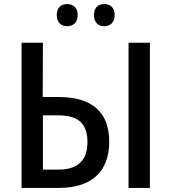

<svg xmlns="http://www.w3.org/2000/svg" viewBox="-20 -924 843 944"><path d="M259 -850C259 -813 282 -795 310 -795C339 -795 362 -813 362 -850C362 -887 339 -904 310 -904C282 -904 259 -888 259 -850ZM442 -850C442 -813 464 -795 493 -795C521 -795 544 -813 544 -850C544 -887 521 -904 493 -904C464 -904 442 -888 442 -850ZM86 0H269C430 0 517 -80 517 -227C517 -373 433 -447 268 -447H190L191 -714H86ZM612 0H717V-714H612ZM191 -90V-357H265C364 -357 410 -317 410 -226C410 -135 363 -90 266 -90Z"/></svg>

Font: Noto Sans SemiCondensed Medium
Style: Regular
Weight: 500
Width: 4
Designer: Monotype Design Team
Foundry: Monotype Imaging Inc.
Version: Version 2.013